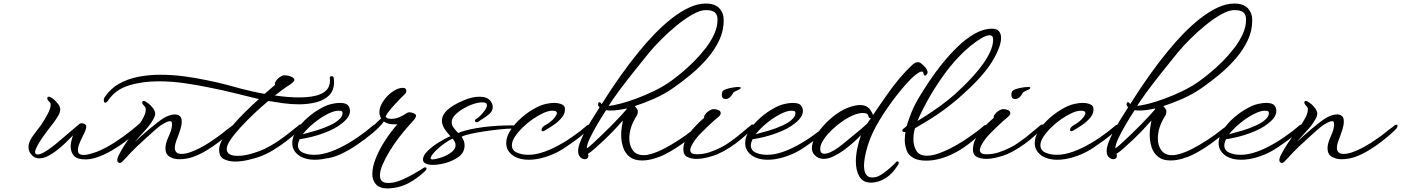

<svg xmlns="http://www.w3.org/2000/svg" viewBox="-20 -889 7910 1084"><path d="M463 11Q415 11 397 -10Q379 -31 379 -62Q379 -77 383 -93.5Q387 -110 392 -125Q376 -108 353.5 -86Q331 -64 304.5 -43Q278 -22 252 -8.5Q226 5 202 5Q172 5 153 -21Q141 -39 141 -58Q141 -81 153.5 -102.5Q166 -124 182.5 -144.5Q199 -165 211 -182Q234 -216 250 -247Q266 -278 266 -297Q266 -308 259 -314Q247 -323 247 -335Q247 -343 256 -343Q262 -343 271 -337Q278 -333 286 -326Q294 -319 301 -310Q305 -306 308 -302Q311 -298 314 -294Q316 -289 318 -283.5Q320 -278 320 -271Q320 -255 309 -236Q298 -217 281.5 -195Q265 -173 247 -150Q239 -140 222.5 -116.5Q206 -93 193 -70Q187 -58 182.5 -48Q178 -38 178 -30Q178 -17 193 -17Q207 -17 227.5 -28.5Q248 -40 267 -54.5Q286 -69 295 -76Q327 -103 361.5 -132.5Q396 -162 428 -189Q433 -193 441 -193Q455 -193 463 -185Q467 -182 467 -174Q467 -158 451 -128Q447 -119 442 -109.5Q437 -100 433 -90Q429 -80 425.5 -71Q422 -62 421 -53Q420 -50 420 -47Q420 -44 420 -41Q420 -25 429 -19.5Q438 -14 451 -14Q470 -14 490.5 -20.5Q511 -27 524 -31Q575 -51 627.5 -85Q680 -119 722 -153Q732 -162 741.5 -169Q751 -176 761 -186Q768 -193 772 -194H774Q782 -194 779 -185Q777 -177 771 -169Q762 -154 738 -131.5Q714 -109 680.5 -84.5Q647 -60 609 -38Q571 -16 533 -2.5Q495 11 463 11Z M659 31Q642 31 642 15Q642 5 647.5 -7Q653 -19 661 -33Q674 -56 690.5 -81Q707 -106 719 -122Q729 -135 747 -159Q765 -183 781 -210Q803 -246 803 -270Q803 -283 795 -290Q791 -294 787 -299.5Q783 -305 783 -309Q783 -319 791 -319Q799 -319 806 -313Q813 -309 821.5 -302Q830 -295 837 -286Q840 -282 843.5 -278.5Q847 -275 849 -270Q852 -265 854 -259.5Q856 -254 856 -247Q856 -233 844 -213Q826 -182 801.5 -155.5Q777 -129 754 -103Q751 -99 747.5 -95.5Q744 -92 741 -88Q780 -124 825.5 -162.5Q871 -201 905 -223Q916 -230 934 -236.5Q952 -243 968 -243Q983 -243 994.5 -234.5Q1006 -226 1006 -203Q1006 -183 998 -157.5Q990 -132 982 -111Q975 -95 971 -80.5Q967 -66 967 -55Q967 -20 1005 -20Q1015 -20 1028.5 -22.5Q1042 -25 1058 -31Q1109 -50 1161.5 -84Q1214 -118 1256 -153Q1261 -157 1266 -160.5Q1271 -164 1275 -167Q1280 -171 1284.5 -174.5Q1289 -178 1295 -183Q1301 -185 1303 -185Q1309 -185 1309 -178Q1309 -171 1305 -166Q1299 -158 1276 -137Q1253 -116 1219.5 -90Q1186 -64 1146.5 -40Q1107 -16 1067 -2Q1031 10 992 10Q962 10 938 -4Q914 -18 914 -52Q914 -72 924 -99Q931 -117 939.5 -136Q948 -155 950 -174Q951 -178 951 -181.5Q951 -185 951 -187Q951 -199 947.5 -202Q944 -205 940 -205Q930 -205 915.5 -197.5Q901 -190 889 -182Q878 -175 854.5 -154.5Q831 -134 803.5 -108.5Q776 -83 751 -60Q735 -45 720.5 -29.5Q706 -14 694 -1Q681 13 672 22Q663 31 659 31Z M1306 23Q1272 23 1244.5 9.5Q1217 -4 1217 -44Q1217 -71 1237.5 -105.5Q1258 -140 1291.5 -179Q1325 -218 1364.5 -257Q1404 -296 1442 -330Q1432 -332 1423.5 -334Q1415 -336 1407 -338Q1362 -349 1299.5 -364.5Q1237 -380 1166 -394Q1096 -409 1021 -419.5Q946 -430 875 -430Q782 -430 706 -406Q630 -382 590 -321Q587 -317 584 -314Q581 -311 578 -310Q577 -310 576.5 -309.5Q576 -309 575 -309Q569 -309 567 -316Q566 -318 566 -322Q566 -335 573 -343Q605 -390 653.5 -417Q702 -444 761.5 -455.5Q821 -467 885 -467Q950 -467 1016 -458.5Q1082 -450 1143 -437Q1204 -425 1255.5 -411.5Q1307 -398 1342 -388Q1366 -382 1400 -374Q1434 -366 1474 -359L1533 -410Q1529 -421 1541.5 -437Q1554 -453 1577 -463Q1579 -464 1586 -464Q1596 -464 1609 -461Q1622 -458 1632 -452Q1642 -446 1642 -437Q1642 -433 1635 -426Q1628 -419 1619.5 -413Q1611 -407 1608 -405Q1597 -399 1577.5 -384.5Q1558 -370 1532 -350Q1604 -339 1669 -339Q1719 -339 1758 -347.5Q1797 -356 1820 -377Q1843 -398 1843 -433Q1843 -437 1843 -440.5Q1843 -444 1842 -448V-449Q1842 -459 1853 -459Q1861 -459 1864 -450Q1865 -444 1865.5 -438Q1866 -432 1866 -426Q1866 -378 1838 -350.5Q1810 -323 1765 -311.5Q1720 -300 1668 -300Q1625 -300 1580.5 -306Q1536 -312 1495 -319Q1455 -286 1414 -247Q1373 -208 1338 -170Q1303 -132 1281.5 -100Q1260 -68 1260 -48Q1260 -9 1323 -9Q1370 -9 1433 -32Q1439 -34 1445.5 -36.5Q1452 -39 1459 -42Q1505 -62 1550 -92.5Q1595 -123 1632 -154Q1637 -159 1642 -162.5Q1647 -166 1651 -169Q1656 -173 1660.5 -176.5Q1665 -180 1671 -185Q1677 -187 1679 -187Q1686 -187 1686 -180Q1686 -173 1681 -168Q1675 -160 1652 -138.5Q1629 -117 1595 -91Q1561 -65 1521.5 -41Q1482 -17 1442 -3Q1422 4 1383 13.5Q1344 23 1306 23Z M1756 13Q1733 13 1712 8Q1691 3 1674 -7Q1630 -35 1630 -81Q1630 -117 1654.5 -154.5Q1679 -192 1718 -226Q1757 -260 1800 -282Q1826 -296 1852 -302Q1878 -308 1898 -308Q1933 -308 1944.5 -294.5Q1956 -281 1956 -263Q1956 -244 1944 -226.5Q1932 -209 1910 -192Q1872 -161 1806.5 -137Q1741 -113 1672 -103Q1662 -83 1662 -66Q1664 -38 1691.5 -26.5Q1719 -15 1753 -15Q1765 -15 1776 -16Q1787 -17 1797 -19Q1847 -29 1899.5 -55Q1952 -81 2001 -115Q2050 -149 2089 -183Q2095 -185 2097 -185Q2104 -185 2104 -178Q2104 -173 2100 -168Q2093 -156 2071.5 -137Q2050 -118 2023 -98.5Q1996 -79 1970.5 -61.5Q1945 -44 1928 -35Q1892 -15 1846 -1Q1800 13 1756 13ZM1689 -131Q1721 -139 1763 -151.5Q1805 -164 1843 -181.5Q1881 -199 1900 -220Q1908 -228 1911 -236.5Q1914 -245 1914 -251Q1914 -256 1910.5 -260Q1907 -264 1890 -264Q1866 -264 1828 -244.5Q1790 -225 1752.5 -194.5Q1715 -164 1689 -131Z M2170 175Q2124 175 2103 152Q2082 129 2082 93Q2082 54 2101.5 5Q2121 -44 2153.5 -94.5Q2186 -145 2224 -188Q2219 -187 2214 -187Q2209 -187 2204 -187Q2170 -187 2147 -203Q2137 -188 2119 -170Q2101 -152 2084 -138Q2042 -103 1995 -71Q1948 -39 1902 -18Q1856 3 1816 6Q1813 6 1807.5 5Q1802 4 1799 1Q1795 -2 1797 -5.5Q1799 -9 1801 -10Q1804 -12 1808 -13.5Q1812 -15 1819 -16Q1853 -23 1894 -44.5Q1935 -66 1979.5 -96.5Q2024 -127 2065 -161Q2082 -174 2100 -190.5Q2118 -207 2132 -221Q2122 -237 2122 -255Q2122 -279 2135 -303Q2148 -327 2168 -347.5Q2188 -368 2211 -380.5Q2234 -393 2254 -393Q2265 -393 2269.5 -388Q2274 -383 2274 -377Q2274 -364 2265 -357Q2258 -351 2242.5 -335Q2227 -319 2209 -299.5Q2191 -280 2176.5 -261.5Q2162 -243 2157 -231Q2160 -226 2166.5 -222Q2173 -218 2189 -218Q2213 -218 2236 -228Q2259 -238 2279 -252Q2285 -255 2292 -255Q2303 -255 2313.5 -250.5Q2324 -246 2328 -241Q2329 -240 2329 -237Q2329 -227 2318 -213Q2312 -206 2304.5 -198Q2297 -190 2290 -182Q2262 -151 2232.5 -112.5Q2203 -74 2179 -34.5Q2155 5 2140 40.5Q2125 76 2125 102Q2125 121 2135.5 132.5Q2146 144 2172 144Q2177 144 2183.5 143.5Q2190 143 2197 142Q2222 138 2254 124Q2286 110 2318 91.5Q2350 73 2373 58Q2375 56 2380 56Q2387 56 2388 62V64Q2388 69 2382 75Q2380 77 2375 81.5Q2370 86 2362 93Q2330 121 2291 142.5Q2252 164 2209 171Q2199 172 2189 173.5Q2179 175 2170 175Z M2401 40Q2389 38 2378.5 31.5Q2368 25 2368 12Q2368 -10 2392 -34.5Q2416 -59 2452 -82Q2488 -105 2523 -120Q2501 -143 2488 -164.5Q2475 -186 2475 -208Q2475 -238 2503 -265.5Q2531 -293 2592 -320Q2621 -333 2644.5 -338Q2668 -343 2686 -343Q2709 -343 2724 -337Q2739 -331 2746 -323Q2762 -304 2762 -285Q2762 -261 2741 -244Q2720 -227 2702 -216Q2699 -215 2696 -213Q2693 -211 2691 -209Q2685 -205 2684 -204Q2675 -196 2666 -200Q2661 -203 2661 -208Q2661 -213 2666 -216Q2677 -221 2691.5 -235.5Q2706 -250 2717.5 -266.5Q2729 -283 2729 -295Q2729 -301 2726 -305Q2720 -311 2702 -311Q2680 -311 2650.5 -301Q2621 -291 2593.5 -274.5Q2566 -258 2548 -238.5Q2530 -219 2530 -200Q2530 -183 2541.5 -167.5Q2553 -152 2567 -138Q2595 -150 2633.5 -158.5Q2672 -167 2713.5 -172Q2755 -177 2794 -179Q2833 -181 2861 -181Q2878 -181 2890 -181Q2902 -181 2909 -179Q2918 -177 2918 -171Q2918 -167 2914.5 -164Q2911 -161 2907 -161Q2900 -161 2892.5 -162Q2885 -163 2875 -163Q2844 -163 2801 -158.5Q2758 -154 2714.5 -147.5Q2671 -141 2636 -133Q2601 -125 2586 -117Q2603 -94 2603 -68Q2603 -22 2558 4Q2528 23 2490.5 32.5Q2453 42 2424 42Q2417 42 2411.5 41.5Q2406 41 2401 40ZM2423 11Q2434 11 2463.5 2.5Q2493 -6 2518 -22Q2552 -43 2552 -70Q2552 -87 2536 -106Q2517 -99 2489.5 -79.5Q2462 -60 2441 -39Q2418 -16 2412 -1Q2412 0 2411.5 1Q2411 2 2411 4Q2411 10 2423 11Z M2964 13Q2941 13 2920 8Q2899 3 2882 -7Q2838 -35 2838 -81Q2838 -117 2862.5 -154.5Q2887 -192 2926 -226Q2965 -260 3008 -282Q3035 -296 3061 -302Q3087 -308 3108 -308Q3131 -308 3149 -301Q3167 -294 3169 -280Q3173 -251 3153 -226.5Q3133 -202 3105 -183Q3077 -164 3056 -152Q3053 -151 3050.5 -149.5Q3048 -148 3046 -148Q3039 -148 3038 -152.5Q3037 -157 3038 -161Q3042 -174 3063 -185Q3076 -192 3090 -203.5Q3104 -215 3114 -228.5Q3124 -242 3124 -251Q3124 -256 3119 -260Q3114 -264 3097 -264Q3077 -264 3048 -251Q3019 -238 2988 -216.5Q2957 -195 2930.5 -169Q2904 -143 2887 -117Q2870 -91 2870 -69Q2870 -40 2898 -27.5Q2926 -15 2961 -15Q2973 -15 2984 -16Q2995 -17 3005 -19Q3055 -29 3107.5 -55Q3160 -81 3209 -115Q3258 -149 3297 -183Q3303 -185 3305 -185Q3312 -185 3312 -178Q3312 -173 3308 -168Q3301 -156 3279.5 -137Q3258 -118 3231 -98.5Q3204 -79 3178.5 -61.5Q3153 -44 3136 -35Q3100 -15 3054 -1Q3008 13 2964 13Z M3604 17Q3561 17 3535 -3.5Q3509 -24 3498 -57Q3487 -90 3487 -128Q3487 -148 3490 -168.5Q3493 -189 3497 -209Q3475 -184 3447.5 -155Q3420 -126 3391.5 -99Q3363 -72 3339 -51Q3315 -30 3299 -20Q3302 -14 3302 -9Q3302 0 3296 5Q3290 10 3282 10Q3273 10 3263.5 4.5Q3254 -1 3248 -14Q3244 -22 3244 -36Q3244 -56 3253.5 -82Q3263 -108 3277 -136Q3296 -172 3319.5 -210.5Q3343 -249 3365 -283Q3360 -288 3358 -292.5Q3356 -297 3356 -300Q3356 -303 3358 -307.5Q3360 -312 3364 -312Q3368 -312 3372 -308Q3373 -305 3377 -301Q3387 -317 3416.5 -362.5Q3446 -408 3490 -470Q3534 -532 3587 -597Q3629 -649 3676 -697.5Q3723 -746 3772 -784.5Q3821 -823 3870 -846Q3919 -869 3965 -869Q4016 -869 4041 -842.5Q4066 -816 4066 -774Q4066 -716 4041 -662.5Q4016 -609 3974.5 -560.5Q3933 -512 3882 -469.5Q3831 -427 3779 -391Q3730 -357 3673.5 -332Q3617 -307 3564 -290Q3568 -286 3571.5 -281Q3575 -276 3579 -270Q3581 -266 3581 -261Q3581 -244 3575 -236Q3533 -171 3533 -107Q3533 -67 3553 -40Q3573 -13 3614 -13Q3656 -13 3724 -47Q3767 -69 3811.5 -98Q3856 -127 3892 -156Q3897 -161 3902.5 -164Q3908 -167 3912 -171L3932 -187Q3935 -188 3939 -188Q3947 -188 3947 -181Q3947 -175 3942 -170Q3936 -162 3915 -143.5Q3894 -125 3863.5 -101Q3833 -77 3797.5 -54Q3762 -31 3727 -14Q3707 -4 3672.5 6.5Q3638 17 3604 17ZM3416 -291Q3440 -293 3481 -303.5Q3522 -314 3571 -332Q3620 -350 3670 -374Q3720 -398 3762 -427Q3790 -447 3825.5 -476Q3861 -505 3897 -541Q3933 -577 3963.5 -616.5Q3994 -656 4012.5 -697Q4031 -738 4031 -778Q4031 -806 4016 -819Q4001 -832 3965 -832Q3934 -832 3891 -808Q3848 -784 3802 -746.5Q3756 -709 3714.5 -667.5Q3673 -626 3645 -592Q3602 -539 3557 -482.5Q3512 -426 3474.5 -375.5Q3437 -325 3416 -291ZM3293 -51Q3305 -59 3327 -79Q3349 -99 3376 -125Q3403 -151 3430.5 -178.5Q3458 -206 3480.5 -230.5Q3503 -255 3516 -270L3519 -277Q3467 -265 3428 -265Q3421 -265 3414 -265.5Q3407 -266 3402 -267Q3377 -229 3352 -186.5Q3327 -144 3310 -108Q3293 -72 3293 -51Z M4077 -330Q4065 -330 4060 -336.5Q4055 -343 4055 -353Q4055 -364 4059 -372Q4063 -380 4080.5 -386Q4098 -392 4118.5 -395Q4139 -398 4150 -398Q4162 -398 4162 -393Q4162 -389 4157 -386Q4155 -385 4151.5 -383Q4148 -381 4143 -379Q4136 -376 4127.5 -371.5Q4119 -367 4117 -361Q4111 -348 4100 -339Q4089 -330 4077 -330ZM3911 8Q3883 8 3860.5 -3Q3838 -14 3838 -45Q3838 -75 3852 -103Q3866 -131 3887.5 -156Q3909 -181 3929 -200Q3946 -215 3956 -224Q3955 -225 3955 -228Q3955 -236 3962 -244Q3973 -260 3998 -271Q4004 -273 4010 -273Q4023 -273 4036 -267.5Q4049 -262 4049 -250Q4049 -243 4044 -237Q4039 -231 4035 -228Q4027 -222 4010.5 -207.5Q3994 -193 3975 -174.5Q3956 -156 3938.5 -138.5Q3921 -121 3912 -109Q3877 -64 3877 -41Q3877 -31 3885.5 -24.5Q3894 -18 3916 -18Q3951 -18 3985.5 -29.5Q4020 -41 4049 -56Q4073 -68 4094.5 -83Q4116 -98 4137 -114Q4158 -131 4179.5 -149Q4201 -167 4223 -185Q4226 -186 4230 -186Q4238 -186 4238 -179Q4238 -173 4233 -168Q4227 -160 4208 -142Q4189 -124 4161.5 -101Q4134 -78 4100 -56Q4066 -34 4030 -18Q4011 -10 3977 -1Q3943 8 3911 8Z M4313 13Q4290 13 4269 8Q4248 3 4231 -7Q4187 -35 4187 -81Q4187 -117 4211.5 -154.5Q4236 -192 4275 -226Q4314 -260 4357 -282Q4383 -296 4409 -302Q4435 -308 4455 -308Q4490 -308 4501.5 -294.5Q4513 -281 4513 -263Q4513 -244 4501 -226.5Q4489 -209 4467 -192Q4429 -161 4363.5 -137Q4298 -113 4229 -103Q4219 -83 4219 -66Q4221 -38 4248.5 -26.5Q4276 -15 4310 -15Q4322 -15 4333 -16Q4344 -17 4354 -19Q4404 -29 4456.5 -55Q4509 -81 4558 -115Q4607 -149 4646 -183Q4652 -185 4654 -185Q4661 -185 4661 -178Q4661 -173 4657 -168Q4650 -156 4628.5 -137Q4607 -118 4580 -98.5Q4553 -79 4527.5 -61.5Q4502 -44 4485 -35Q4449 -15 4403 -1Q4357 13 4313 13ZM4246 -131Q4278 -139 4320 -151.5Q4362 -164 4400 -181.5Q4438 -199 4457 -220Q4465 -228 4468 -236.5Q4471 -245 4471 -251Q4471 -256 4467.5 -260Q4464 -264 4447 -264Q4423 -264 4385 -244.5Q4347 -225 4309.5 -194.5Q4272 -164 4246 -131Z M4898 142Q4851 142 4831.5 107Q4812 72 4812 23Q4812 -12 4820 -50.5Q4828 -89 4841 -126Q4824 -108 4799 -85.5Q4774 -63 4744.5 -41.5Q4715 -20 4685.5 -6Q4656 8 4630 8Q4599 8 4578 -15Q4564 -30 4564 -54Q4564 -83 4584 -118Q4604 -153 4636 -187Q4668 -221 4705 -247Q4742 -273 4776 -284Q4811 -296 4834 -296Q4860 -296 4874.5 -286.5Q4889 -277 4897 -264Q4905 -251 4909 -240Q4928 -267 4948 -297Q4968 -327 4990 -357Q5022 -403 5058 -446Q5094 -489 5131 -523Q5148 -538 5163 -538Q5171 -538 5178 -533Q5193 -522 5205 -507.5Q5217 -493 5217 -480Q5217 -476 5214 -471Q5208 -462 5203.5 -462.5Q5199 -463 5197 -465Q5196 -467 5195 -470.5Q5194 -474 5193 -477Q5192 -485 5184 -485Q5175 -485 5163 -476.5Q5151 -468 5147 -465Q5126 -448 5098 -417Q5070 -386 5042 -350Q5014 -314 4992 -282Q4939 -206 4908 -141Q4877 -76 4863 -2Q4861 11 4859.5 23Q4858 35 4858 46Q4858 77 4869 95Q4880 113 4903 113Q4916 113 4931 109Q4948 103 4968 88.5Q4988 74 5007.5 57Q5027 40 5040 25Q5043 22 5047.5 22Q5052 22 5053 26Q5056 33 5053 38Q5052 40 5049 44.5Q5046 49 5042 54Q5025 80 5001 101Q4977 122 4947 133Q4920 142 4898 142ZM4611 -48Q4611 -32 4617.5 -26.5Q4624 -21 4634 -21Q4650 -21 4670 -30.5Q4690 -40 4708 -52.5Q4726 -65 4734 -72Q4765 -98 4804.5 -130Q4844 -162 4875 -190Q4880 -198 4886 -206Q4892 -214 4898 -223Q4897 -223 4896 -222.5Q4895 -222 4894 -222Q4884 -222 4884 -232Q4884 -233 4879.5 -242Q4875 -251 4850 -251Q4827 -251 4796.5 -238Q4766 -225 4735 -203.5Q4704 -182 4677 -156Q4650 -130 4632.5 -104.5Q4615 -79 4612 -59Q4611 -56 4611 -53Q4611 -50 4611 -48Z M5209 18Q5190 18 5172.5 15Q5155 12 5141 5Q5109 -11 5098.5 -41Q5088 -71 5088 -99Q5088 -112 5089.5 -123Q5091 -134 5092 -144Q5089 -143 5087 -143.5Q5085 -144 5083 -144Q5074 -146 5074 -152Q5074 -157 5079 -161Q5082 -163 5088.5 -168.5Q5095 -174 5099 -178Q5107 -205 5123 -247Q5139 -289 5168 -338Q5190 -375 5223 -425Q5256 -475 5298 -527.5Q5340 -580 5387 -625.5Q5434 -671 5483.5 -699Q5533 -727 5582 -727Q5608 -727 5620 -712.5Q5632 -698 5632 -674Q5632 -640 5607 -588Q5581 -534 5542 -486Q5503 -438 5462 -399Q5421 -360 5389 -332Q5349 -298 5311.5 -270.5Q5274 -243 5242 -223Q5211 -203 5185.5 -188.5Q5160 -174 5146 -165Q5137 -138 5137 -103Q5137 -66 5153.5 -38Q5170 -10 5213 -10Q5244 -10 5278.5 -22.5Q5313 -35 5341 -49Q5383 -70 5422 -95.5Q5461 -121 5491 -143.5Q5521 -166 5534 -178Q5538 -182 5541 -182.5Q5544 -183 5545 -183Q5550 -181 5550 -175Q5550 -166 5540 -156Q5499 -115 5450 -77Q5401 -39 5346 -14Q5313 1 5277.5 9.5Q5242 18 5209 18ZM5160 -206Q5179 -217 5214.5 -240Q5250 -263 5292 -293.5Q5334 -324 5371 -357Q5390 -374 5417.5 -400.5Q5445 -427 5474.5 -459.5Q5504 -492 5529.5 -527.5Q5555 -563 5571 -598.5Q5587 -634 5587 -665Q5587 -679 5581.5 -684.5Q5576 -690 5567 -690Q5549 -690 5519.5 -672.5Q5490 -655 5456 -627Q5422 -599 5390 -565Q5341 -513 5295.5 -447.5Q5250 -382 5215 -318.5Q5180 -255 5160 -206Z M5712 -330Q5700 -330 5695 -336.5Q5690 -343 5690 -353Q5690 -364 5694 -372Q5698 -380 5715.5 -386Q5733 -392 5753.5 -395Q5774 -398 5785 -398Q5797 -398 5797 -393Q5797 -389 5792 -386Q5790 -385 5786.5 -383Q5783 -381 5778 -379Q5771 -376 5762.5 -371.5Q5754 -367 5752 -361Q5746 -348 5735 -339Q5724 -330 5712 -330ZM5546 8Q5518 8 5495.5 -3Q5473 -14 5473 -45Q5473 -75 5487 -103Q5501 -131 5522.5 -156Q5544 -181 5564 -200Q5581 -215 5591 -224Q5590 -225 5590 -228Q5590 -236 5597 -244Q5608 -260 5633 -271Q5639 -273 5645 -273Q5658 -273 5671 -267.5Q5684 -262 5684 -250Q5684 -243 5679 -237Q5674 -231 5670 -228Q5662 -222 5645.5 -207.5Q5629 -193 5610 -174.5Q5591 -156 5573.5 -138.5Q5556 -121 5547 -109Q5512 -64 5512 -41Q5512 -31 5520.5 -24.5Q5529 -18 5551 -18Q5586 -18 5620.5 -29.5Q5655 -41 5684 -56Q5708 -68 5729.5 -83Q5751 -98 5772 -114Q5793 -131 5814.5 -149Q5836 -167 5858 -185Q5861 -186 5865 -186Q5873 -186 5873 -179Q5873 -173 5868 -168Q5862 -160 5843 -142Q5824 -124 5796.5 -101Q5769 -78 5735 -56Q5701 -34 5665 -18Q5646 -10 5612 -1Q5578 8 5546 8Z M5948 13Q5925 13 5904 8Q5883 3 5866 -7Q5822 -35 5822 -81Q5822 -117 5846.5 -154.5Q5871 -192 5910 -226Q5949 -260 5992 -282Q6019 -296 6045 -302Q6071 -308 6092 -308Q6115 -308 6133 -301Q6151 -294 6153 -280Q6157 -251 6137 -226.5Q6117 -202 6089 -183Q6061 -164 6040 -152Q6037 -151 6034.5 -149.5Q6032 -148 6030 -148Q6023 -148 6022 -152.5Q6021 -157 6022 -161Q6026 -174 6047 -185Q6060 -192 6074 -203.5Q6088 -215 6098 -228.5Q6108 -242 6108 -251Q6108 -256 6103 -260Q6098 -264 6081 -264Q6061 -264 6032 -251Q6003 -238 5972 -216.5Q5941 -195 5914.5 -169Q5888 -143 5871 -117Q5854 -91 5854 -69Q5854 -40 5882 -27.5Q5910 -15 5945 -15Q5957 -15 5968 -16Q5979 -17 5989 -19Q6039 -29 6091.5 -55Q6144 -81 6193 -115Q6242 -149 6281 -183Q6287 -185 6289 -185Q6296 -185 6296 -178Q6296 -173 6292 -168Q6285 -156 6263.5 -137Q6242 -118 6215 -98.5Q6188 -79 6162.5 -61.5Q6137 -44 6120 -35Q6084 -15 6038 -1Q5992 13 5948 13Z M6588 17Q6545 17 6519 -3.5Q6493 -24 6482 -57Q6471 -90 6471 -128Q6471 -148 6474 -168.5Q6477 -189 6481 -209Q6459 -184 6431.5 -155Q6404 -126 6375.5 -99Q6347 -72 6323 -51Q6299 -30 6283 -20Q6286 -14 6286 -9Q6286 0 6280 5Q6274 10 6266 10Q6257 10 6247.5 4.5Q6238 -1 6232 -14Q6228 -22 6228 -36Q6228 -56 6237.5 -82Q6247 -108 6261 -136Q6280 -172 6303.5 -210.5Q6327 -249 6349 -283Q6344 -288 6342 -292.5Q6340 -297 6340 -300Q6340 -303 6342 -307.5Q6344 -312 6348 -312Q6352 -312 6356 -308Q6357 -305 6361 -301Q6371 -317 6400.5 -362.5Q6430 -408 6474 -470Q6518 -532 6571 -597Q6613 -649 6660 -697.5Q6707 -746 6756 -784.5Q6805 -823 6854 -846Q6903 -869 6949 -869Q7000 -869 7025 -842.5Q7050 -816 7050 -774Q7050 -716 7025 -662.5Q7000 -609 6958.5 -560.5Q6917 -512 6866 -469.5Q6815 -427 6763 -391Q6714 -357 6657.5 -332Q6601 -307 6548 -290Q6552 -286 6555.5 -281Q6559 -276 6563 -270Q6565 -266 6565 -261Q6565 -244 6559 -236Q6517 -171 6517 -107Q6517 -67 6537 -40Q6557 -13 6598 -13Q6640 -13 6708 -47Q6751 -69 6795.5 -98Q6840 -127 6876 -156Q6881 -161 6886.5 -164Q6892 -167 6896 -171L6916 -187Q6919 -188 6923 -188Q6931 -188 6931 -181Q6931 -175 6926 -170Q6920 -162 6899 -143.5Q6878 -125 6847.5 -101Q6817 -77 6781.5 -54Q6746 -31 6711 -14Q6691 -4 6656.5 6.5Q6622 17 6588 17ZM6400 -291Q6424 -293 6465 -303.5Q6506 -314 6555 -332Q6604 -350 6654 -374Q6704 -398 6746 -427Q6774 -447 6809.5 -476Q6845 -505 6881 -541Q6917 -577 6947.5 -616.5Q6978 -656 6996.5 -697Q7015 -738 7015 -778Q7015 -806 7000 -819Q6985 -832 6949 -832Q6918 -832 6875 -808Q6832 -784 6786 -746.5Q6740 -709 6698.5 -667.5Q6657 -626 6629 -592Q6586 -539 6541 -482.5Q6496 -426 6458.5 -375.5Q6421 -325 6400 -291ZM6277 -51Q6289 -59 6311 -79Q6333 -99 6360 -125Q6387 -151 6414.5 -178.5Q6442 -206 6464.5 -230.5Q6487 -255 6500 -270L6503 -277Q6451 -265 6412 -265Q6405 -265 6398 -265.5Q6391 -266 6386 -267Q6361 -229 6336 -186.5Q6311 -144 6294 -108Q6277 -72 6277 -51Z M6986 13Q6963 13 6942 8Q6921 3 6904 -7Q6860 -35 6860 -81Q6860 -117 6884.5 -154.5Q6909 -192 6948 -226Q6987 -260 7030 -282Q7056 -296 7082 -302Q7108 -308 7128 -308Q7163 -308 7174.5 -294.5Q7186 -281 7186 -263Q7186 -244 7174 -226.5Q7162 -209 7140 -192Q7102 -161 7036.5 -137Q6971 -113 6902 -103Q6892 -83 6892 -66Q6894 -38 6921.5 -26.5Q6949 -15 6983 -15Q6995 -15 7006 -16Q7017 -17 7027 -19Q7077 -29 7129.5 -55Q7182 -81 7231 -115Q7280 -149 7319 -183Q7325 -185 7327 -185Q7334 -185 7334 -178Q7334 -173 7330 -168Q7323 -156 7301.5 -137Q7280 -118 7253 -98.5Q7226 -79 7200.5 -61.5Q7175 -44 7158 -35Q7122 -15 7076 -1Q7030 13 6986 13ZM6919 -131Q6951 -139 6993 -151.5Q7035 -164 7073 -181.5Q7111 -199 7130 -220Q7138 -228 7141 -236.5Q7144 -245 7144 -251Q7144 -256 7140.5 -260Q7137 -264 7120 -264Q7096 -264 7058 -244.5Q7020 -225 6982.5 -194.5Q6945 -164 6919 -131Z M7220 31Q7203 31 7203 15Q7203 5 7208.5 -7Q7214 -19 7222 -33Q7235 -56 7251.5 -81Q7268 -106 7280 -122Q7290 -135 7308 -159Q7326 -183 7342 -210Q7364 -246 7364 -270Q7364 -283 7356 -290Q7352 -294 7348 -299.5Q7344 -305 7344 -309Q7344 -319 7352 -319Q7360 -319 7367 -313Q7374 -309 7382.5 -302Q7391 -295 7398 -286Q7401 -282 7404.5 -278.5Q7408 -275 7410 -270Q7413 -265 7415 -259.5Q7417 -254 7417 -247Q7417 -233 7405 -213Q7387 -182 7362.5 -155.5Q7338 -129 7315 -103Q7312 -99 7308.5 -95.5Q7305 -92 7302 -88Q7341 -124 7386.5 -162.5Q7432 -201 7466 -223Q7477 -230 7495 -236.5Q7513 -243 7529 -243Q7544 -243 7555.5 -234.5Q7567 -226 7567 -203Q7567 -183 7559 -157.5Q7551 -132 7543 -111Q7536 -95 7532 -80.5Q7528 -66 7528 -55Q7528 -20 7566 -20Q7576 -20 7589.5 -22.5Q7603 -25 7619 -31Q7670 -50 7722.5 -84Q7775 -118 7817 -153Q7822 -157 7827 -160.5Q7832 -164 7836 -167Q7841 -171 7845.5 -174.5Q7850 -178 7856 -183Q7862 -185 7864 -185Q7870 -185 7870 -178Q7870 -171 7866 -166Q7860 -158 7837 -137Q7814 -116 7780.5 -90Q7747 -64 7707.5 -40Q7668 -16 7628 -2Q7592 10 7553 10Q7523 10 7499 -4Q7475 -18 7475 -52Q7475 -72 7485 -99Q7492 -117 7500.5 -136Q7509 -155 7511 -174Q7512 -178 7512 -181.5Q7512 -185 7512 -187Q7512 -199 7508.5 -202Q7505 -205 7501 -205Q7491 -205 7476.5 -197.5Q7462 -190 7450 -182Q7439 -175 7415.5 -154.5Q7392 -134 7364.5 -108.5Q7337 -83 7312 -60Q7296 -45 7281.5 -29.5Q7267 -14 7255 -1Q7242 13 7233 22Q7224 31 7220 31Z"/></svg>

Font: WindSong Medium
Style: Regular
Weight: 500
Designer: Robert E. Leuschke
Foundry: Robert E. Leuschke
Version: Version 1.010; ttfautohint (v1.8.3)